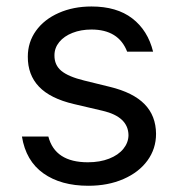

<svg xmlns="http://www.w3.org/2000/svg" viewBox="-20 -573 558 604"><path d="M49 -143.5H132.1Q153.1 -62.5 256.4 -62.5Q294.4 -62.5 323.3 -73.9Q352.3 -85.2 368.1 -104.8Q383.9 -124.3 384.2 -147.7Q383.5 -205.6 303.3 -224.4L212.4 -245.7Q138.1 -263.1 102.6 -300.4Q67.1 -337.7 67.5 -394.9Q67.5 -440.3 93.2 -476.2Q119 -512.1 164.8 -532.3Q210.6 -552.6 267.8 -552.6Q347.3 -552.6 396.1 -515.1Q445 -477.6 461.6 -410.5H380Q353 -480.1 267.8 -480.1Q234.7 -480.1 208.1 -469.6Q181.5 -459.2 166.4 -440.7Q151.3 -422.2 151.3 -399.1Q150.9 -368.3 173.1 -350Q195.3 -331.7 245 -319.6L326 -299.7Q398.8 -282 434.7 -245.4Q470.5 -208.8 470.9 -152Q470.9 -105.1 443.9 -68Q416.9 -30.9 368.4 -9.8Q320 11.4 257.8 11.4Q171.5 11.4 116.5 -27.7Q61.4 -66.8 49 -143.5Z"/></svg>

Font: Riot Sans
Style: Regular
Weight: 400
Designer: Rasmus Andersson
Foundry: rsms
Version: Version 4.001